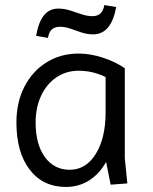

<svg xmlns="http://www.w3.org/2000/svg" viewBox="-20 -726 604 760"><path d="M241 14Q150 14 97.5 -54.5Q45 -123 45 -241Q45 -321 76.5 -382.5Q108 -444 164 -479Q220 -514 291 -514Q337 -514 386.5 -498Q436 -482 474 -456V-100L484 0L418 5L400 -85Q374 -38 333 -12Q292 14 241 14ZM256 -54Q320 -54 359 -116.5Q398 -179 398 -282V-421Q348 -446 291 -446Q242 -446 203.5 -420Q165 -394 143 -347.5Q121 -301 121 -241Q121 -155 157.5 -104.5Q194 -54 256 -54ZM170 -576 123 -584Q141 -692 210 -692Q235 -692 258 -684.5Q281 -677 303 -669.5Q325 -662 346 -662Q386 -662 393 -706L440 -698Q420 -590 349 -590Q325 -590 302.5 -597.5Q280 -605 259 -612.5Q238 -620 217 -620Q176 -620 170 -576Z"/></svg>

Font: Imprima
Style: Regular
Weight: 400
Designer: Eduardo Tunni
Foundry: Eduardo Tunni
Version: Version 1.002; ttfautohint (v1.8.4.7-5d5b);gftools[0.9.23]